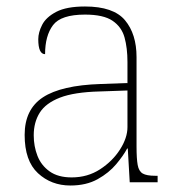

<svg xmlns="http://www.w3.org/2000/svg" viewBox="-20 -562 557 592"><path d="M197 10Q138 10 97 -28Q56 -66 56 -146Q56 -225 112.5 -262Q169 -299 290 -303L373 -306V-371Q373 -414 364 -446.5Q355 -479 327 -498Q299 -517 242 -517Q168 -517 143.5 -484.5Q119 -452 119 -395Q98 -395 98 -441Q98 -462 110 -485.5Q122 -509 153.5 -525.5Q185 -542 242 -542Q330 -542 365.5 -499.5Q401 -457 401 -386V-110Q401 -73 404.5 -53.5Q408 -34 420 -27Q432 -20 459 -20H466V0H380L374 -104H372Q361 -83 338.5 -56Q316 -29 281 -9.5Q246 10 197 10ZM201 -15Q250 -15 288.5 -40Q327 -65 350 -101Q373 -137 373 -170V-283L287 -280Q209 -278 165 -261Q121 -244 102.5 -214.5Q84 -185 84 -145Q84 -111 95.5 -81.5Q107 -52 133 -33.5Q159 -15 201 -15Z"/></svg>

Font: Noto Serif Tamil Thin
Style: Italic
Weight: 100
Italic angle: -12°
Designer: Indian Type Foundry, Tom Grace, and the Monotype Design Team
Foundry: Monotype Imaging Inc.
Version: Version 2.003; ttfautohint (v1.8.4.7-5d5b)